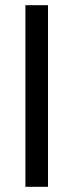

<svg xmlns="http://www.w3.org/2000/svg" viewBox="-20 -720 282 740"><path d="M78 0V-700H165V0Z"/></svg>

Font: Panamera Medium
Style: Regular
Weight: 500
Designer: Bastien Sozeau
Foundry: NBR — Bastien Sozeau
Version: Version 3.002; ttfautohint (v1.8.4.7-5d5b);gftools[0.9.33]